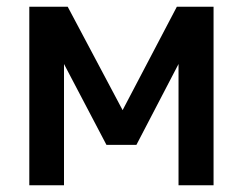

<svg xmlns="http://www.w3.org/2000/svg" viewBox="-20 -550 720 570"><path d="M67 -530H181L344 -223L505 -530H614V0H510V-360L385 -120H296L170 -360V0H67Z"/></svg>

Font: Golos UI Medium
Style: Regular
Weight: 500
Designer: A.Korolkova, Vitaly Kuzmin
Foundry: ParaType Ltd
Version: Version 2.000